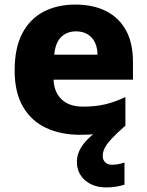

<svg xmlns="http://www.w3.org/2000/svg" viewBox="-20 -579 643 839"><path d="M429 102Q429 121 440.5 131Q452 141 469 141Q484 141 499 138Q514 135 524 131V228Q508 233 488.5 236.5Q469 240 444 240Q388 240 352 209Q316 178 316 128Q316 101 328.5 76Q341 51 366 26.5Q391 2 428 -21L528 -30Q488 5 466.5 28.5Q445 52 437 69Q429 86 429 102ZM309 -559Q387 -559 443.5 -530.5Q500 -502 530.5 -446.5Q561 -391 561 -309V-231H214Q216 -177 249 -145Q282 -113 343 -113Q396 -113 439 -123Q482 -133 528 -155V-30Q488 -9 442 0.5Q396 10 329 10Q246 10 181.5 -20Q117 -50 80.5 -112.5Q44 -175 44 -271Q44 -369 77 -432.5Q110 -496 170 -527.5Q230 -559 309 -559ZM312 -442Q273 -442 247.5 -417.5Q222 -393 217 -340H406Q406 -369 395.5 -392Q385 -415 364 -428.5Q343 -442 312 -442Z"/></svg>

Font: Noto Sans Hebrew ExtraBold
Style: Regular
Weight: 800
Designer: Monotype Design Team
Foundry: Monotype Imaging Inc.
Version: Version 2.003